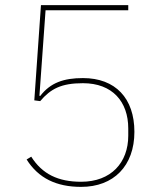

<svg xmlns="http://www.w3.org/2000/svg" viewBox="-20 -718 640 750"><path d="M481 -698H140L114 -326L137 -323C178 -371 219 -393 304 -393C419 -393 481 -321 481 -216V-188C481 -83 414 -8 297 -8C207 -8 145 -38 102 -106L84 -95C130 -22 200 12 297 12C424 12 505 -70 505 -203C505 -334 431 -413 304 -413C229 -413 177 -395 137 -343L134 -344L158 -678H481Z"/></svg>

Font: IBM Plex Sans Thai Looped Thin
Style: Regular
Weight: 100
Designer: Mike Abbink, Paul van der Laan, Pieter van Rosmalen, Ben Mitchell, Mark Frömberg
Foundry: Bold Monday
Version: Version 1.1